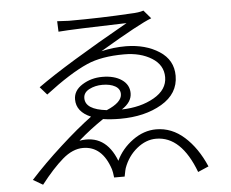

<svg xmlns="http://www.w3.org/2000/svg" viewBox="-54 -823 1109 922"><g transform="rotate(-5 500.0 -361.5)"><path d="M350.6 -364.3Q350.6 -309.6 453.1 -297.9Q527.3 -329.1 527.3 -369.1Q527.3 -394.5 503.4 -407.7Q479.5 -420.9 442.4 -420.9Q407.2 -420.9 378.9 -406.2Q350.6 -391.6 350.6 -364.3ZM669.9 -758.8 704.1 -718.8Q649.4 -699.2 452.1 -582Q509.8 -595.7 571.3 -595.7Q666 -594.7 731.4 -552.2Q796.9 -509.8 796.9 -433.6Q796.9 -347.7 714.8 -299.3Q632.8 -251 513.7 -251Q468.8 -251 431.6 -256.8Q370.1 -215.8 309.6 -163.1Q435.5 -184.6 487.3 -50.8Q513.7 -107.4 567.4 -146.5Q621.1 -185.5 680.7 -185.5Q755.9 -185.5 816.4 -131.3Q877 -77.1 916 13.7L864.3 36.1Q797.9 -140.6 676.8 -140.6Q627.9 -140.6 584 -105Q540 -69.3 519.5 -12.7Q517.6 -8.8 510.7 27.3H460Q457 0 453.1 -12.7Q416 -127 323.2 -127Q273.4 -127 224.1 -84.5Q174.8 -42 117.2 32.2L70.3 4.9Q136.7 -68.4 222.7 -146.5Q308.6 -224.6 375 -273.4Q305.7 -302.7 305.7 -362.3Q305.7 -405.3 348.6 -432.1Q391.6 -459 445.3 -459Q502.9 -459 538.6 -434.6Q574.2 -410.2 574.2 -369.1Q574.2 -326.2 525.4 -294.9Q616.2 -296.9 681.2 -334Q746.1 -371.1 746.1 -431.6Q746.1 -490.2 691.9 -523.9Q637.7 -557.6 559.6 -557.6Q449.2 -557.6 378.9 -526.4Q295.9 -490.2 174.8 -397.5L141.6 -435.5Q279.3 -534.2 584 -706.1Q324.2 -699.2 254.9 -693.4L252.9 -744.1Q302.7 -741.2 308.6 -741.2Q463.9 -741.2 607.4 -750Q647.5 -751 669.9 -758.8Z"/></g></svg>

Font: GenEi Gothic M Light
Style: Regular
Weight: 300
Designer: o_tamon (Modified); [Source Han Sans]
Ryoko NISHIZUKA  (kana & ideographs); Paul D. Hunt (Latin, Greek & Cyrillic); Wenl
Version: Version 1.1a;Original Version 1.004